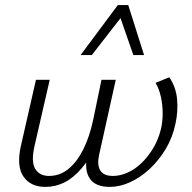

<svg xmlns="http://www.w3.org/2000/svg" viewBox="-20 -726 754 753"><path d="M158 7Q100 7 72 -33.5Q44 -74 62 -154L121 -413H175L116 -156Q101 -92 118 -64Q135 -36 172 -36Q215 -36 248.5 -63.5Q282 -91 306.5 -140Q331 -189 345 -254L378 -413H434L369 -120Q360 -80 373 -58Q386 -36 423 -36Q452 -36 481.5 -49.5Q511 -63 536.5 -88Q562 -113 581.5 -146Q601 -179 611 -219Q618 -248 618 -281Q618 -314 611 -346Q604 -378 590 -401L644 -423Q670 -385 674.5 -337Q679 -289 668 -240Q657 -187 630 -142Q603 -97 567 -63.5Q531 -30 490.5 -11.5Q450 7 411 7Q354 7 332 -26Q310 -59 322 -117L340 -199L366 -165Q334 -106 301.5 -67.5Q269 -29 233.5 -11Q198 7 158 7ZM296 -510 442 -706H483L466 -672L340 -510ZM503 -510 447 -671 442 -706H483L545 -510Z"/></svg>

Font: Ysabeau Infant Light
Style: Italic
Weight: 300
Italic angle: -12°
Designer: Christian Thalmann (Catharsis Fonts)
Version: Version 2.001;gftools[0.9.30]; featfreeze: ss01,ss02,lnum